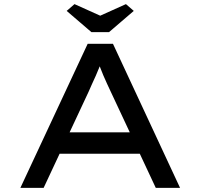

<svg xmlns="http://www.w3.org/2000/svg" viewBox="-20 -913 974 933"><path d="M79 0 406 -700H529L855 0H737L517 -470Q509 -487 500 -506.5Q491 -526 482 -547Q473 -568 465 -589.5Q457 -611 450 -632L480 -633Q472 -610 463.5 -588Q455 -566 445.5 -545Q436 -524 427 -504.5Q418 -485 410 -466L192 0ZM222 -166 264 -270H660L683 -166ZM424 -757 304 -860 342 -893 482 -830H452L592 -893L630 -860L510 -757Z"/></svg>

Font: Lexend Tera
Style: Regular
Weight: 400
Designer: Bonnie Shaver-Troup, Thomas Jockin
Foundry: Lexend
Version: Version 1.007